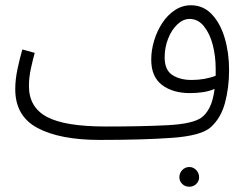

<svg xmlns="http://www.w3.org/2000/svg" viewBox="-20 -511 938 730"><path d="M359 21Q209 21 123.5 -24Q38 -69 38 -172Q38 -208 46.5 -248.5Q55 -289 65 -323L112 -310Q105 -285 97.5 -250.5Q90 -216 90 -184Q90 -103 158.5 -66.5Q227 -30 382 -30Q522 -30 617.5 -35Q713 -40 746 -64Q764 -77 777 -102.5Q790 -128 796 -173Q775 -164 751 -160.5Q727 -157 702 -157Q637 -157 596 -188Q555 -219 555 -284Q555 -320 566 -356.5Q577 -393 597 -423.5Q617 -454 645 -472.5Q673 -491 706 -491Q753 -491 785.5 -456.5Q818 -422 834.5 -366Q851 -310 851 -245Q851 -178 835.5 -120Q820 -62 781 -27Q745 5 635 13Q525 21 360 21ZM606 -293Q606 -245 635 -226Q664 -207 708 -207Q759 -207 800 -223Q800 -236 800 -251Q800 -297 789 -340Q778 -383 755.5 -411Q733 -439 701 -439Q676 -439 654 -418Q632 -397 619 -363.5Q606 -330 606 -293ZM700 199Q684 199 673 188.5Q662 178 662 163Q662 147 673 135.5Q684 124 700 124Q715 124 726 135.5Q737 147 737 163Q737 178 726 188.5Q715 199 700 199Z"/></svg>

Font: Noto Sans Arabic SemCond Light
Style: Regular
Weight: 300
Width: 4
Designer: Monotype Design Team, Nadine Chahine, Nizar Qandah and Khaled Hosny
Foundry: Monotype Imaging Inc.
Version: Version 2.012; ttfautohint (v1.8.4.7-5d5b)